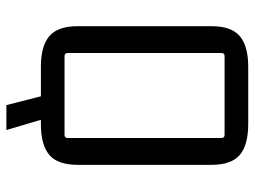

<svg xmlns="http://www.w3.org/2000/svg" viewBox="-118 -564 797 601"><g transform="rotate(90 280.5 -263.5)"><path d="M402 -568H155Q146 -568 146 -558V-77Q146 -67 155 -67H402Q412 -67 412 -77V-558Q412 -568 402 -568ZM62 -108V-527Q62 -589 93 -615.5Q124 -642 189 -642H368Q434 -642 465 -615.5Q496 -589 496 -527V-108Q496 -46 465 -19.5Q434 7 368 7H189Q124 7 93 -19.5Q62 -46 62 -108ZM309 115 272 -30H344L387 115Z"/></g></svg>

Font: Gemunu Libre ExtraLight
Style: Regular
Weight: 400
Version: Version 1.100